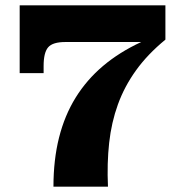

<svg xmlns="http://www.w3.org/2000/svg" viewBox="-20 -702 686 722"><path d="M181 0Q181 -101 202 -184.5Q223 -268 264.5 -335Q306 -402 367.5 -454Q429 -506 511 -544L602 -553Q535 -498 491.5 -437.5Q448 -377 423.5 -309.5Q399 -242 390.5 -165Q382 -88 386 0ZM54 -427V-544H226Q178 -544 161 -524Q144 -504 144 -454V-427ZM54 -544V-682H602V-553L511 -544Z"/></svg>

Font: Montagu Slab 144pt
Style: Bold
Weight: 700
Designer: Florian Karsten
Foundry: Florian Karsten
Version: Version 1.000